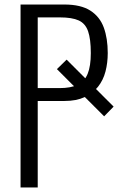

<svg xmlns="http://www.w3.org/2000/svg" viewBox="-20 -830 523 850"><path d="M71 0V-810H265Q338 -810 380 -783Q422 -756 439.5 -708Q457 -660 457 -595Q457 -552 447 -513.5Q437 -475 414 -446Q391 -417 354.5 -400Q318 -383 266 -383H147V0ZM441 -315 232 -524 275 -566 483 -358ZM147 -440H244Q293 -440 323.5 -454.5Q354 -469 368 -503Q382 -537 382 -595Q382 -657 370 -691.5Q358 -726 328.5 -739.5Q299 -753 245 -753H147Z"/></svg>

Font: Oswald Light
Style: Regular
Weight: 300
Designer: Vernon Adams
Foundry: Vernon Adams
Version: Version 4.103;gftools[0.9.33.dev8+g029e19f]